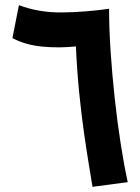

<svg xmlns="http://www.w3.org/2000/svg" viewBox="-20 -711 540 741"><path d="M337 10Q333 -16 324 -69.5Q315 -123 304.5 -196Q294 -269 285.5 -354.5Q277 -440 273 -532Q210 -525 144.5 -531Q79 -537 28 -564L53 -691Q131 -662 219.5 -663Q308 -664 400 -677L401 -678V-676Q401 -600 407 -510.5Q413 -421 423 -329.5Q433 -238 446 -155Q459 -72 473 -8Z"/></svg>

Font: Noto Sans Arabic Cond
Style: Bold
Weight: 700
Width: 3
Designer: Monotype Design Team, Nadine Chahine, Nizar Qandah and Khaled Hosny
Foundry: Monotype Imaging Inc.
Version: Version 2.012; ttfautohint (v1.8.4.7-5d5b)